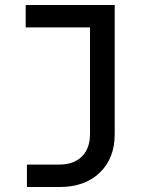

<svg xmlns="http://www.w3.org/2000/svg" viewBox="-20 -570 640 770"><path d="M88 180V90H217Q276 90 308.5 57.5Q341 25 341 -33V-460H83V-550H440V-32Q440 65 380 122.5Q320 180 219 180Z"/></svg>

Font: JetBrainsMono NFM Medium
Style: Regular
Weight: 500
Monospace: yes
Designer: Philipp Nurullin, Konstantin Bulenkov
Foundry: JetBrains
Version: Version 2.304; ttfautohint (v1.8.4.7-5d5b);Nerd Fonts 3.3.0